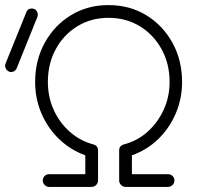

<svg xmlns="http://www.w3.org/2000/svg" viewBox="-100 -734 772 754"><path d="M93 0Q83 0 75.5 -7.5Q68 -15 68 -25Q68 -36 75.5 -43Q83 -50 93 -50H235V-124Q177 -145 132.5 -187.5Q88 -230 63 -288Q38 -346 38 -412Q38 -498 76 -566.5Q114 -635 179 -674.5Q244 -714 326 -714Q409 -714 474 -674.5Q539 -635 577 -566.5Q615 -498 615 -412Q615 -346 590 -288Q565 -230 521 -187.5Q477 -145 418 -124V-50H560Q570 -50 577.5 -43Q585 -36 585 -25Q585 -15 577.5 -7.5Q570 0 560 0H393Q383 0 375.5 -7.5Q368 -15 368 -25V-143Q368 -162 387 -167Q440 -181 480 -217Q520 -253 543 -303.5Q566 -354 566 -412Q566 -484 534.5 -541Q503 -598 449 -631Q395 -664 326 -664Q258 -664 204 -631Q150 -598 119 -541Q88 -484 88 -412Q88 -354 110.5 -303.5Q133 -253 173.5 -217Q214 -181 266 -167Q285 -162 285 -143V-25Q285 -15 277.5 -7.5Q270 0 259 0ZM-34 -467Q-38 -457 -47 -453Q-56 -449 -65 -453Q-74 -458 -78 -466.5Q-82 -475 -78 -485L3 -685Q7 -696 15.5 -699Q24 -702 34 -699Q43 -695 46.5 -686Q50 -677 47 -668Z"/></svg>

Font: Kurewa Gothic CJK TC Regular
Style: Regular
Weight: 400
Designer: Max Yao
Foundry: Max-Everyday
Version: Version 1.071; ttfautohint (v1.8.3)